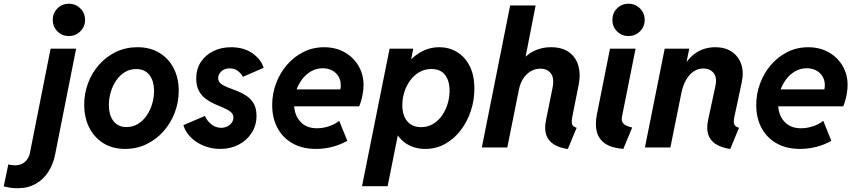

<svg xmlns="http://www.w3.org/2000/svg" viewBox="-139 -781 4534 1017"><path d="M-47 216.1Q-67.4 216.1 -86.6 213Q-105.8 209.9 -119.3 206.7L-94.8 89.4Q-87.3 92.6 -75.7 93.6Q-64.1 94.6 -58 94.6Q-26.6 94.6 -6.4 76Q13.8 57.3 19.4 29.7L129 -523.1H264.2L152.7 38.8Q142.6 89.9 116.5 129.9Q90.5 170 49.5 193Q8.5 216.1 -47 216.1ZM226 -590.1Q189.7 -590.1 165 -615Q140.4 -639.9 140.4 -675.8Q140.4 -711.7 165 -736.4Q189.7 -761.2 225.9 -761.2Q261.7 -761.2 286.6 -736.4Q311.5 -711.7 311.5 -675.8Q311.5 -639.9 286.6 -615Q261.7 -590.1 226 -590.1Z M523.9 7.8Q457.2 7.8 408.6 -22.5Q360 -52.9 333.5 -105.7Q307.1 -158.6 307.1 -226.4Q307.1 -286.8 327.8 -341.6Q348.5 -396.4 386.4 -439Q424.2 -481.6 475.8 -506.3Q527.3 -530.9 589 -530.9Q655.9 -530.9 705.1 -501.2Q754.2 -471.6 780.9 -419.6Q807.7 -367.7 807.7 -300Q807.7 -239.7 786.6 -184.5Q765.6 -129.2 727.3 -85.9Q689.1 -42.6 637.2 -17.4Q585.3 7.8 523.9 7.8ZM531.2 -107.9Q564.7 -107.9 591.8 -124.6Q618.8 -141.3 637.9 -169Q656.9 -196.8 667 -230.7Q677 -264.7 677 -298.9Q677 -334.1 666.2 -360.3Q655.3 -386.6 634.3 -400.9Q613.3 -415.2 582.6 -415.2Q548.7 -415.2 521.8 -398.6Q494.8 -382 476.1 -354.3Q457.4 -326.6 447.6 -292.9Q437.7 -259.1 437.7 -224.9Q437.7 -189.7 448.4 -163.3Q459 -136.9 479.9 -122.4Q500.8 -107.9 531.2 -107.9Z M1027.3 7.8Q979 7.8 938 -9.8Q897 -27.3 869.4 -55.9Q841.8 -84.5 832.5 -118.2L946.8 -167Q955.1 -144 978.5 -124Q1002 -104 1032.7 -104Q1050.8 -104 1065.4 -111.6Q1080.1 -119.1 1088.6 -131.3Q1097.2 -143.6 1097.2 -157.7Q1097.2 -176.3 1083 -188Q1068.8 -199.7 1046.4 -209.2Q1023.9 -218.7 998.8 -229.7Q973.6 -240.7 951.2 -257.3Q928.7 -273.9 914.6 -299.8Q900.4 -325.7 900.4 -365.2Q900.4 -415.5 924.8 -452.6Q949.2 -489.7 991 -510.3Q1032.7 -530.8 1084.5 -530.8Q1154.3 -530.8 1199.5 -498Q1244.6 -465.3 1257.3 -421.9L1147.5 -374Q1138.7 -391.1 1121.3 -405Q1104 -418.9 1078.1 -418.9Q1049.8 -418.9 1033.2 -402.8Q1016.6 -386.7 1016.6 -367.7Q1016.6 -349.1 1031.3 -337.6Q1045.9 -326.2 1069.1 -317.4Q1092.3 -308.6 1118.2 -298.6Q1144 -288.6 1167.2 -272.9Q1190.4 -257.3 1205.1 -232.2Q1219.7 -207 1219.7 -167.5Q1219.7 -117.2 1194.3 -77.4Q1168.9 -37.6 1125.5 -14.9Q1082 7.8 1027.3 7.8Z M1535.2 7.8Q1462.9 7.8 1410.9 -21.5Q1358.9 -50.8 1330.8 -103.3Q1302.7 -155.8 1302.7 -224.6Q1302.7 -283.7 1323 -338.6Q1343.3 -393.6 1380.4 -436.8Q1417.5 -480 1467.8 -505.4Q1518.1 -530.8 1577.6 -530.8Q1639.2 -530.8 1686.3 -504.2Q1733.4 -477.5 1760 -432.1Q1786.6 -386.7 1786.6 -331.1Q1786.6 -311.5 1783.4 -291Q1780.3 -270.5 1775.1 -251.7Q1770 -232.9 1763.7 -217.8H1397.5L1414.6 -307.6H1663.6Q1665 -313.5 1665.5 -319.1Q1666 -324.7 1666 -329.1Q1666 -369.1 1639.2 -394.3Q1612.3 -419.4 1570.3 -419.4Q1537.1 -419.4 1509.3 -403.6Q1481.4 -387.7 1461.2 -360.8Q1440.9 -334 1429.7 -300.5Q1418.5 -267.1 1418.5 -232.4Q1418.5 -174.8 1450.4 -138.2Q1482.4 -101.6 1539.6 -101.6Q1573.2 -101.6 1605.7 -113Q1638.2 -124.5 1657.7 -141.1L1700.7 -35.2Q1665 -14.6 1622.1 -3.4Q1579.1 7.8 1535.2 7.8Z M1778.6 205.1 1924.6 -523.1H2050.1L2039.2 -469.6H2060L2022.6 -426.8L1964.1 -128.9L1988.1 -62.7H1967.9L1914.2 205.1ZM2113.6 7.8Q2058.3 7.8 2016.8 -17.9Q1975.2 -43.6 1952.2 -90.9Q1929.2 -138.1 1929.2 -203.1Q1929.2 -262.7 1948.4 -320.8Q1967.5 -378.9 2002.6 -426.5Q2037.7 -474 2085.1 -502.5Q2132.5 -530.9 2188.4 -530.9Q2238.9 -530.9 2281 -505.9Q2323.1 -481 2348.4 -432Q2373.7 -383 2373.7 -311Q2373.7 -251.2 2355.2 -194.4Q2336.6 -137.7 2302 -92Q2267.5 -46.4 2219.7 -19.3Q2172 7.8 2113.6 7.8ZM2091.2 -107.6Q2126.1 -107.6 2154.1 -124Q2182.1 -140.5 2201.8 -168.4Q2221.6 -196.3 2231.9 -230.6Q2242.3 -264.9 2242.3 -300.2Q2242.3 -353.8 2218 -384.7Q2193.8 -415.5 2146.3 -415.5Q2111.1 -415.5 2082.7 -399.2Q2054.4 -382.9 2034.1 -355.5Q2013.7 -328 2002.9 -293.8Q1992 -259.7 1992 -224.4Q1992 -169.8 2018.2 -138.7Q2044.3 -107.6 2091.2 -107.6Z M2868.6 8.4Q2824.5 2 2795.4 -15.9Q2766.2 -33.9 2754.8 -65.2Q2743.3 -96.5 2752.9 -143.6L2787.7 -315.4Q2798.1 -367.9 2778.7 -392.6Q2759.3 -417.3 2723.7 -417.3Q2695.8 -417.3 2672.4 -403.6Q2648.9 -389.9 2632.8 -365.1Q2616.6 -340.4 2609.7 -307L2548.1 0H2413.2L2563.2 -752H2698.1L2645.4 -482.2H2657.2L2608.5 -425Q2632.3 -479.7 2678.5 -505.3Q2724.7 -530.9 2779.2 -530.9Q2839.3 -530.9 2875.7 -504Q2912 -477.1 2924.6 -432.5Q2937.2 -387.8 2926.6 -334.6L2892.8 -164.2Q2886.8 -133.7 2891.9 -121.3Q2897.1 -108.8 2915.5 -104.2Z M3162.5 7.8Q3101.3 3 3067.1 -20Q3032.9 -43 3022.4 -82.3Q3012 -121.6 3022.8 -175.3L3092.1 -523.1H3227.5L3155.6 -163.2Q3151.4 -141.8 3160.2 -130.2Q3169 -118.6 3183.4 -113.3Q3197.8 -108.1 3209.7 -105.6ZM3190.3 -590.1Q3154 -590.1 3129.4 -615Q3104.7 -639.9 3104.7 -675.8Q3104.7 -711.7 3129.4 -736.4Q3154.1 -761.2 3190.3 -761.2Q3226 -761.2 3250.9 -736.4Q3275.8 -711.7 3275.8 -675.8Q3275.8 -639.9 3250.9 -615Q3226 -590.1 3190.3 -590.1Z M3729.1 8.2Q3680.8 0.8 3651.6 -18.3Q3622.4 -37.4 3612.4 -68.7Q3602.3 -99.9 3611.3 -143.1L3650.1 -323.9Q3660.4 -371.9 3640.3 -395.1Q3620.1 -418.3 3587.1 -418.3Q3558.5 -418.3 3535 -402.4Q3511.5 -386.5 3494.8 -357.2Q3478.1 -327.9 3469.9 -287.5L3412 0H3277.1L3381.8 -523.1H3511.8L3498.1 -455.5H3516.9L3472.7 -408.8Q3501.2 -470.2 3546.7 -500.6Q3592.2 -530.9 3650.2 -530.9Q3700.6 -530.9 3736.2 -507.5Q3771.8 -484.2 3786.8 -442.1Q3801.8 -400.1 3789.7 -344L3751.4 -164.3Q3744.7 -133.9 3750.7 -121.4Q3756.7 -108.9 3775.4 -104.4Z M4099.1 7.8Q4026.9 7.8 3974.9 -21.5Q3922.9 -50.8 3894.8 -103.3Q3866.7 -155.8 3866.7 -224.6Q3866.7 -283.7 3887 -338.6Q3907.2 -393.6 3944.3 -436.8Q3981.4 -480 4031.7 -505.4Q4082 -530.8 4141.6 -530.8Q4203.1 -530.8 4250.2 -504.2Q4297.4 -477.5 4324 -432.1Q4350.6 -386.7 4350.6 -331.1Q4350.6 -311.5 4347.4 -291Q4344.2 -270.5 4339.1 -251.7Q4334 -232.9 4327.6 -217.8H3961.4L3978.5 -307.6H4227.5Q4229 -313.5 4229.5 -319.1Q4230 -324.7 4230 -329.1Q4230 -369.1 4203.1 -394.3Q4176.3 -419.4 4134.3 -419.4Q4101.1 -419.4 4073.2 -403.6Q4045.4 -387.7 4025.1 -360.8Q4004.9 -334 3993.7 -300.5Q3982.4 -267.1 3982.4 -232.4Q3982.4 -174.8 4014.4 -138.2Q4046.4 -101.6 4103.5 -101.6Q4137.2 -101.6 4169.7 -113Q4202.1 -124.5 4221.7 -141.1L4264.6 -35.2Q4229 -14.6 4186 -3.4Q4143.1 7.8 4099.1 7.8Z"/></svg>

Font: Reddit Sans
Style: Italic
Weight: 400
Italic angle: -11.25°
Designer: Stephen Hutchings
Version: Version 1.013